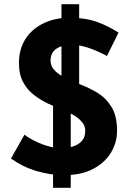

<svg xmlns="http://www.w3.org/2000/svg" viewBox="-20 -824 607 912"><path d="M232 68V-366L272 -413V-804H356V-385L316 -324V68ZM488 -558Q446 -581 402.5 -596Q359 -611 321 -611Q274 -611 247 -592Q220 -573 220 -535Q220 -509 240.5 -488.5Q261 -468 293.5 -452Q326 -436 361 -423Q404 -407 444 -382.5Q484 -358 510 -315.5Q536 -273 536 -203Q536 -147 507 -99Q478 -51 422 -21.5Q366 8 284 8Q221 8 155.5 -11Q90 -30 32 -71L96 -184Q134 -156 183 -138Q232 -120 271 -120Q297 -120 323.5 -127.5Q350 -135 367.5 -153Q385 -171 385 -203Q385 -225 370.5 -243Q356 -261 331.5 -276Q307 -291 278 -302Q244 -315 208 -332Q172 -349 140.5 -373.5Q109 -398 89.5 -434.5Q70 -471 70 -524Q70 -588 98.5 -635Q127 -682 179 -709.5Q231 -737 299 -740Q388 -740 443.5 -719Q499 -698 543 -669Z"/></svg>

Font: Reem Kufi Fun
Style: Regular
Weight: 400
Designer: Khaled Hosny
Version: Version 1.005